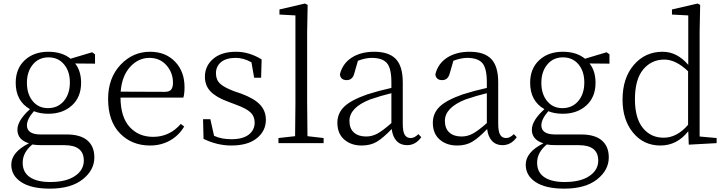

<svg xmlns="http://www.w3.org/2000/svg" viewBox="-20 -823 4163 1104"><path d="M255.9 -201.2Q312.5 -201.2 347.2 -242.2Q381.8 -283.2 381.8 -348.6Q381.8 -413.1 348.1 -453.1Q314.5 -493.2 258.8 -493.2Q203.1 -493.2 168.9 -452.1Q134.8 -411.1 134.8 -346.7Q134.8 -282.2 168 -241.7Q201.2 -201.2 255.9 -201.2ZM350.6 11.7H222.7Q188.5 11.7 166 7.8Q110.4 53.7 110.4 112.3Q110.4 168 151.9 195.8Q193.4 223.6 267.6 223.6Q360.4 223.6 411.1 189Q461.9 154.3 461.9 100.6Q461.9 11.7 350.6 11.7ZM526.4 -510.7V-457L412.1 -458Q446.3 -415 446.3 -346.7Q446.3 -264.6 393.6 -216.8Q340.8 -168.9 257.8 -168.9Q210.9 -168.9 174.8 -183.6Q134.8 -137.7 134.8 -102.5Q134.8 -49.8 214.8 -49.8H363.3Q442.4 -49.8 482.4 -15.6Q522.5 18.6 522.5 82Q522.5 155.3 455.1 208.5Q387.7 261.7 266.6 261.7Q159.2 261.7 102.1 224.1Q44.9 186.5 44.9 124Q44.9 51.8 146.5 1Q80.1 -19.5 80.1 -77.1Q80.1 -129.9 152.3 -195.3Q70.3 -242.2 70.3 -346.7Q70.3 -428.7 122.6 -477.1Q174.8 -525.4 257.8 -525.4Q336.9 -525.4 385.7 -485.4L509.8 -522.5Z M673.8 -295.9 927.7 -294.9Q954.1 -294.9 964.4 -308.1Q974.6 -321.3 974.6 -347.7Q974.6 -405.3 937 -447.8Q899.4 -490.2 838.9 -490.2Q775.4 -490.2 728 -438Q680.7 -385.7 673.8 -295.9ZM1034.2 -261.7H672.9Q673.8 -149.4 725.6 -92.8Q777.3 -36.1 860.4 -36.1Q955.1 -36.1 1019.5 -110.4L1039.1 -95.7Q1008.8 -43.9 957.5 -15.1Q906.2 13.7 842.8 13.7Q737.3 13.7 669.4 -56.6Q601.6 -127 601.6 -253.9Q601.6 -374 672.4 -449.7Q743.2 -525.4 842.8 -525.4Q931.6 -525.4 986.3 -468.8Q1041 -412.1 1041 -322.3Q1041 -282.2 1034.2 -261.7Z M1325.2 -298.8 1368.2 -284.2Q1443.4 -255.9 1476.1 -220.2Q1508.8 -184.6 1508.8 -133.8Q1508.8 -70.3 1457 -28.3Q1405.3 13.7 1309.6 13.7Q1229.5 13.7 1150.4 -24.4L1147.5 -137.7H1189.5L1210.9 -42Q1252.9 -22.5 1310.5 -22.5Q1376 -22.5 1410.2 -48.8Q1444.3 -75.2 1444.3 -118.2Q1444.3 -154.3 1420.4 -176.8Q1396.5 -199.2 1337.9 -220.7L1289.1 -239.3Q1224.6 -262.7 1191.4 -296.4Q1158.2 -330.1 1158.2 -381.8Q1158.2 -443.4 1205.6 -484.4Q1252.9 -525.4 1336.9 -525.4Q1413.1 -525.4 1484.4 -481.4L1481.4 -376H1441.4L1425.8 -464.8Q1379.9 -490.2 1335.9 -490.2Q1280.3 -490.2 1251 -465.8Q1221.7 -441.4 1221.7 -401.4Q1221.7 -364.3 1245.1 -342.3Q1268.6 -320.3 1325.2 -298.8Z M1748 -40 1840.8 -29.3V0H1581.1V-29.3L1676.8 -40Q1678.7 -157.2 1678.7 -226.6V-734.4L1586.9 -739.3V-768.6L1733.4 -802.7L1749 -794.9L1746.1 -640.6V-226.6Q1746.1 -157.2 1748 -40Z M2230.5 -115.2V-287.1Q2172.9 -273.4 2107.4 -251Q1989.3 -204.1 1989.3 -127.9Q1989.3 -84 2015.1 -61Q2041 -38.1 2085 -38.1Q2119.1 -38.1 2149.9 -54.7Q2180.7 -71.3 2230.5 -115.2ZM2385.7 -51.8 2402.3 -34.2Q2370.1 11.7 2320.3 11.7Q2283.2 11.7 2260.3 -12.7Q2237.3 -37.1 2232.4 -81.1Q2181.6 -28.3 2145.5 -7.3Q2109.4 13.7 2059.6 13.7Q1999 13.7 1959.5 -20.5Q1919.9 -54.7 1919.9 -117.2Q1919.9 -170.9 1958.5 -209Q1997.1 -247.1 2091.8 -280.3Q2159.2 -301.8 2230.5 -317.4V-349.6Q2230.5 -430.7 2204.6 -460.4Q2178.7 -490.2 2117.2 -490.2Q2082 -490.2 2038.1 -473.6L2017.6 -402.3Q2007.8 -362.3 1973.6 -362.3Q1937.5 -362.3 1934.6 -396.5Q1950.2 -458 2002.4 -491.7Q2054.7 -525.4 2131.8 -525.4Q2215.8 -525.4 2255.9 -483.9Q2295.9 -442.4 2295.9 -349.6V-112.3Q2295.9 -66.4 2307.1 -47.9Q2318.4 -29.3 2341.8 -29.3Q2363.3 -29.3 2385.7 -51.8Z M2779.3 -115.2V-287.1Q2721.7 -273.4 2656.2 -251Q2538.1 -204.1 2538.1 -127.9Q2538.1 -84 2564 -61Q2589.8 -38.1 2633.8 -38.1Q2668 -38.1 2698.7 -54.7Q2729.5 -71.3 2779.3 -115.2ZM2934.6 -51.8 2951.2 -34.2Q2918.9 11.7 2869.1 11.7Q2832 11.7 2809.1 -12.7Q2786.1 -37.1 2781.2 -81.1Q2730.5 -28.3 2694.3 -7.3Q2658.2 13.7 2608.4 13.7Q2547.9 13.7 2508.3 -20.5Q2468.8 -54.7 2468.8 -117.2Q2468.8 -170.9 2507.3 -209Q2545.9 -247.1 2640.6 -280.3Q2708 -301.8 2779.3 -317.4V-349.6Q2779.3 -430.7 2753.4 -460.4Q2727.5 -490.2 2666 -490.2Q2630.9 -490.2 2586.9 -473.6L2566.4 -402.3Q2556.6 -362.3 2522.5 -362.3Q2486.3 -362.3 2483.4 -396.5Q2499 -458 2551.3 -491.7Q2603.5 -525.4 2680.7 -525.4Q2764.6 -525.4 2804.7 -483.9Q2844.7 -442.4 2844.7 -349.6V-112.3Q2844.7 -66.4 2856 -47.9Q2867.2 -29.3 2890.6 -29.3Q2912.1 -29.3 2934.6 -51.8Z M3213.9 -201.2Q3270.5 -201.2 3305.2 -242.2Q3339.8 -283.2 3339.8 -348.6Q3339.8 -413.1 3306.2 -453.1Q3272.5 -493.2 3216.8 -493.2Q3161.1 -493.2 3127 -452.1Q3092.8 -411.1 3092.8 -346.7Q3092.8 -282.2 3126 -241.7Q3159.2 -201.2 3213.9 -201.2ZM3308.6 11.7H3180.7Q3146.5 11.7 3124 7.8Q3068.4 53.7 3068.4 112.3Q3068.4 168 3109.9 195.8Q3151.4 223.6 3225.6 223.6Q3318.4 223.6 3369.1 189Q3419.9 154.3 3419.9 100.6Q3419.9 11.7 3308.6 11.7ZM3484.4 -510.7V-457L3370.1 -458Q3404.3 -415 3404.3 -346.7Q3404.3 -264.6 3351.6 -216.8Q3298.8 -168.9 3215.8 -168.9Q3168.9 -168.9 3132.8 -183.6Q3092.8 -137.7 3092.8 -102.5Q3092.8 -49.8 3172.9 -49.8H3321.3Q3400.4 -49.8 3440.4 -15.6Q3480.5 18.6 3480.5 82Q3480.5 155.3 3413.1 208.5Q3345.7 261.7 3224.6 261.7Q3117.2 261.7 3060.1 224.1Q3002.9 186.5 3002.9 124Q3002.9 51.8 3104.5 1Q3038.1 -19.5 3038.1 -77.1Q3038.1 -129.9 3110.4 -195.3Q3028.3 -242.2 3028.3 -346.7Q3028.3 -428.7 3080.6 -477.1Q3132.8 -525.4 3215.8 -525.4Q3294.9 -525.4 3343.8 -485.4L3467.8 -522.5Z M3936.5 -105.5V-413.1Q3866.2 -480.5 3799.8 -480.5Q3725.6 -480.5 3678.2 -423.3Q3630.9 -366.2 3630.9 -252Q3630.9 -143.6 3676.3 -87.4Q3721.7 -31.2 3795.9 -31.2Q3873 -31.2 3936.5 -105.5ZM4002.9 -38.1 4100.6 -29.3V0L3940.4 8.8L3937.5 -68.4Q3873 13.7 3777.3 13.7Q3680.7 13.7 3620.1 -60.1Q3559.6 -133.8 3559.6 -250Q3559.6 -374 3624.5 -449.7Q3689.5 -525.4 3790 -525.4Q3873 -525.4 3937.5 -450.2V-734.4L3843.8 -739.3V-768.6L3991.2 -802.7L4005.9 -794.9L4002.9 -642.6Z"/></svg>

Font: GenYoMin TW TTF Light
Style: Regular
Weight: 300
Version: Version 1.300